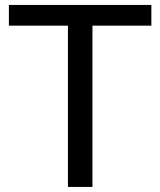

<svg xmlns="http://www.w3.org/2000/svg" viewBox="-20 -736 630 756"><path d="M576 -635H344V0H247.5V-635H15V-716.5H576Z"/></svg>

Font: Lato 2
Style: Regular
Weight: 400
Designer: Lukasz Dziedzic with Adam Twardoch and Botio Nikoltchev
Foundry: tyPoland Lukasz Dziedzic
Version: Version 2.015; 2015-08-06; http://www.latofonts.com/